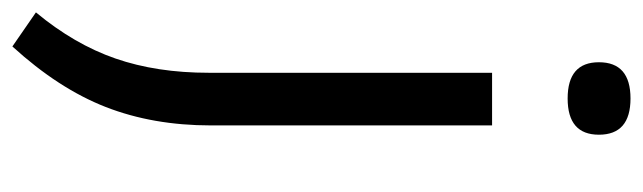

<svg xmlns="http://www.w3.org/2000/svg" viewBox="-394 -422 1038 310"><g transform="rotate(90 125.0 -267.0)"><path d="M45 232 -10 194Q41.5 132 64.5 65.5Q87.5 -1 87.5 -85V-542.5H172.5V-88.5Q172.5 5 142.8 81.2Q113 157.5 45 232ZM129 -664.5Q70.5 -664.5 70.5 -715Q70.5 -766 129 -766Q187.5 -766 187.5 -715Q187.5 -664.5 129 -664.5Z"/></g></svg>

Font: Encode Sans Exp
Style: Regular
Weight: 400
Width: 7
Designer: Multiple Designers
Foundry: Impallari Type
Version: Version 3.002; ttfautohint (v1.8.3) -l 8 -r 50 -G 200 -x 14 